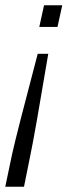

<svg xmlns="http://www.w3.org/2000/svg" viewBox="-60 -530 256 728"><path d="M89 -428 107 -510H176L158 -428ZM83 -326H123Q72 -22 56 54L31 178H-40L-14 54Q3 -23 83 -326Z"/></svg>

Font: Saira Ultra Condensed
Style: Italic
Weight: 400
Width: 1
Italic angle: -12°
Designer: Hector Gatti with collaboration of the Omnibus-Type team
Foundry: Omnibus-Type
Version: Version 1.001; ttfautohint (v1.8)